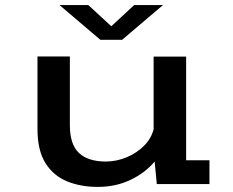

<svg xmlns="http://www.w3.org/2000/svg" viewBox="-20 -722 915 753"><path d="M363.5 11Q296 11 242.5 -11Q189 -33 158 -82.8Q127 -132.5 127 -215.5V-500.5H254V-231Q254 -155.5 289.8 -122Q325.5 -88.5 395 -88.5Q436.5 -88.5 476.2 -105Q516 -121.5 544.8 -150.2Q573.5 -179 582.5 -215.5V-500H710V-93.5H801.5V0H595L586.5 -88.5Q550 -44.5 492.2 -16.8Q434.5 11 363.5 11ZM213.5 -702H326.5L416.5 -619L506 -702H619L459 -566H373.5Z"/></svg>

Font: Trispace SemiExpanded Medium
Style: Regular
Weight: 500
Width: 6
Designer: Tyler Finck
Foundry: Etcetera Type Company
Version: Version 1.210; ttfautohint (v1.8.3)